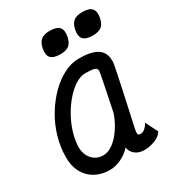

<svg xmlns="http://www.w3.org/2000/svg" viewBox="-204 -973 1008 1106"><g transform="rotate(-30 300.0 -420.0)"><path d="M510 -121 551 -40Q538 -15 502 -0.5Q466 14 431 14Q392 14 368 -6Q344 -26 342 -54Q341 -51 339.5 -51.5Q338 -52 339 -50Q309 -19 272.5 -2.5Q236 14 200 14Q144 14 102 -10Q60 -34 37.5 -77Q15 -120 16 -177Q16 -244 35.5 -310Q55 -376 90 -434Q125 -492 169.5 -536.5Q214 -581 264 -606.5Q314 -632 363 -632Q446 -632 485.5 -606.5Q525 -581 525 -527Q526 -522 525 -512.5Q524 -503 519.5 -480.5Q515 -458 506 -414.5Q497 -371 481.5 -299.5Q466 -228 442 -120Q438 -97 439 -87.5Q440 -78 459 -78Q472 -78 486 -90Q500 -102 510 -121ZM210 -78Q242 -78 275 -102.5Q308 -127 336 -168.5Q364 -210 381 -259Q401 -358 415.5 -427.5Q430 -497 431 -513Q430 -529 413.5 -534.5Q397 -540 353 -540Q323 -540 289.5 -519.5Q256 -499 224 -463Q192 -427 166 -381.5Q140 -336 124.5 -286Q109 -236 108 -187Q110 -138 138 -108Q166 -78 210 -78ZM501 -706Q456 -706 438.5 -726Q421 -746 430 -789Q438 -824 457.5 -839Q477 -854 515 -854Q561 -854 578 -834Q595 -814 587 -773Q579 -736 559.5 -721Q540 -706 501 -706ZM285 -706Q240 -706 222.5 -726Q205 -746 214 -789Q222 -824 241.5 -839Q261 -854 299 -854Q345 -854 362 -834Q379 -814 371 -773Q363 -736 343.5 -721Q324 -706 285 -706Z"/></g></svg>

Font: Victor Mono Thin
Style: Italic
Weight: 100
Italic angle: -12°
Monospace: yes
Designer: Rune Bjørnerås
Version: Version 1.561;gftools[0.9.30]